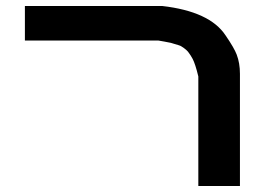

<svg xmlns="http://www.w3.org/2000/svg" viewBox="-20 -620 890 640"><path d="M641.1 -365.2Q630.9 -407.2 622.1 -423.8Q619.6 -428.7 615.5 -435.1Q611.3 -441.4 610.8 -441.9Q604 -453.6 584 -465.8Q582 -467.3 575 -469.5Q567.9 -471.7 559.6 -474.1Q551.3 -476.6 549.8 -477.1Q547.4 -478 527.8 -481.4Q508.3 -484.9 507.8 -484.9H63V-600.1H520Q679.2 -582 731.9 -502Q760.7 -460 769 -438Q779.8 -409.7 779.8 -374V0H641.1Z"/></svg>

Font: Miedinger*
Style: Bold
Weight: 700
Version: Version 001.000